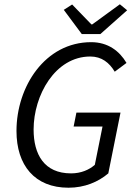

<svg xmlns="http://www.w3.org/2000/svg" viewBox="-20 -865 629 897"><path d="M278 -819 362 -706H449L574 -817L540 -845L411 -751H407L317 -844ZM57 -253C57 -93 142 12 300 12C375 12 439 -15 486 -55L543 -339H337L324 -274H459L423 -95C397 -72 359 -55 312 -55C186 -55 137 -144 137 -260C137 -419 237 -601 402 -601C455 -601 491 -572 516 -530L571 -571C538 -627 484 -668 406 -668C191 -668 57 -461 57 -253Z"/></svg>

Font: Cambridge Sans Italic
Style: Regular
Weight: 400
Italic angle: -11°
Version: Version 2.000;PS 002.000;hotconv 1.0.88;makeotf.lib2.5.64775